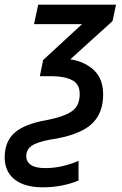

<svg xmlns="http://www.w3.org/2000/svg" viewBox="-79 -559 521 819"><path d="M103 240Q26 240 -16.5 206.5Q-59 173 -59 112Q-59 45 -17 7.5Q25 -30 121 -47Q190 -60 225.5 -83Q261 -106 261 -158Q261 -201 228 -217.5Q195 -234 141 -234H91L105 -303L271 -456H66L84 -539H416L401 -469L221 -306Q284 -296 322.5 -259Q361 -222 361 -156Q361 -72 308 -26.5Q255 19 133 37Q79 47 56 63Q33 79 33 107Q33 131 53 144.5Q73 158 113 158Q155 158 192.5 148.5Q230 139 256 127V211Q229 223 189 231.5Q149 240 103 240Z"/></svg>

Font: Noto Sans SemiCondensed Medium
Style: Italic
Weight: 500
Width: 4
Italic angle: -12°
Designer: Monotype Design Team
Foundry: Monotype Imaging Inc.
Version: Version 2.013; ttfautohint (v1.8.4.7-5d5b)